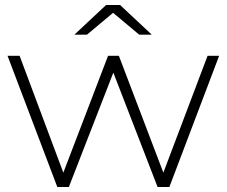

<svg xmlns="http://www.w3.org/2000/svg" viewBox="-20 -744 902 764"><path d="M208 0 10 -522H58L232 -57L410 -522H453L630 -57L806 -522H852L654 0H607L431 -455L254 0ZM276 -606 402 -724H458L584 -606H534L430 -693L326 -606Z"/></svg>

Font: Montserrat Z Light
Style: Regular
Weight: 300
Designer: Julieta Ulanovsky
Foundry: Julieta Ulanovsky
Version: Version 8.000